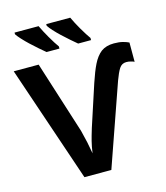

<svg xmlns="http://www.w3.org/2000/svg" viewBox="-133 -1035 983 1137"><g transform="rotate(-15 358.5 -467.0)"><path d="M657.2 -594.2Q629.9 -594.2 614.3 -570.3Q599.1 -545.9 583 -502L407.2 0H242.2L0 -713.9H152.8L293.9 -270Q307.6 -215.3 312 -194.3Q318.4 -162.1 325.2 -124Q330.6 -163.6 338.9 -196.3Q345.2 -221.7 359.9 -270L442.9 -523.9Q465.3 -590.8 484.9 -630.4Q506.3 -673.8 536.1 -697.3Q567.4 -720.2 615.2 -720.2Q648.4 -720.2 670.9 -713.9Q692.9 -708 706.1 -701.2V-583Q697.3 -587.9 683.6 -590.8Q672.9 -594.2 657.2 -594.2ZM405.3 -934.1Q422.4 -897.5 445.3 -857.9Q472.7 -811 490.2 -787.1V-773.9H411.1Q394.5 -788.1 371.6 -807.6Q348.6 -827.6 325.7 -849.1Q305.7 -867.7 284.2 -891.1Q268.6 -908.2 258.3 -923.8V-934.1ZM211.4 -934.1Q228.5 -897.5 251.5 -857.9Q278.8 -811 296.4 -787.1V-773.9H217.3Q200.2 -788.1 177.7 -807.6Q154.8 -827.6 131.8 -849.1Q111.8 -867.7 90.3 -891.1Q73.2 -909.7 64 -923.8V-934.1Z"/></g></svg>

Font: Droid Sans Thai
Style: Bold
Weight: 700
Designer: Steve Matteson
Foundry: Ascender Corporation
Version: Version 1.00